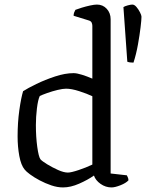

<svg xmlns="http://www.w3.org/2000/svg" viewBox="-20 -820 639 840"><path d="M256 0Q231 0 204.5 -9Q178 -18 153.5 -31Q129 -44 111.5 -57Q94 -70 88 -78Q72 -97 64.5 -137.5Q57 -178 57 -223Q57 -284 64.5 -337.5Q72 -391 81 -421Q101 -434 139 -452.5Q177 -471 221 -485.5Q265 -500 302 -500Q316 -500 338.5 -493Q361 -486 384 -476V-707Q384 -714 381 -721Q378 -728 367 -731L302 -751Q302 -759 304.5 -765.5Q307 -772 310 -777Q320 -781 338 -786.5Q356 -792 374.5 -796Q393 -800 404 -800Q430 -800 447 -781.5Q464 -763 464 -736V-61L535 -53Q536 -51 539 -44.5Q542 -38 542 -31Q531 -19 507 -9.5Q483 0 468 0Q442 0 420 -15.5Q398 -31 391 -52Q364 -33 326.5 -16.5Q289 0 256 0ZM277 -65Q291 -65 324 -76Q357 -87 384 -100V-399Q361 -410 327 -421Q293 -432 269 -432Q255 -432 232 -426.5Q209 -421 186.5 -413Q164 -405 154 -400Q146 -383 141.5 -345.5Q137 -308 137 -273Q137 -221 143 -177.5Q149 -134 157 -123Q164 -115 186 -101.5Q208 -88 233.5 -76.5Q259 -65 277 -65ZM564 -546Q547 -546 537 -550L520 -789Q526 -793 539 -796.5Q552 -800 559 -800Q568 -800 577 -789.5Q586 -779 592.5 -766Q599 -753 599 -747Q599 -734 595 -700.5Q591 -667 583.5 -625Q576 -583 564 -546Z"/></svg>

Font: Texturina Light
Style: Regular
Weight: 300
Designer: Guillermo Torres Carreño
Foundry: Omnibus-Type
Version: Version 1.002; ttfautohint (v1.8.3)